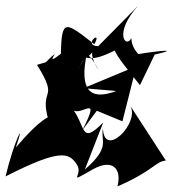

<svg xmlns="http://www.w3.org/2000/svg" viewBox="-54 -618 619 690"><path d="M294 -220 386 -182 436 -380 246 -301 364 -291C267 -254 231 -297 258 -425C223 -363 202 -320 245 -403C309 -442 249 -447 300 -366C235 -499 202 -363 338 -427L421 -465C306 -483 357 -428 449 -312L502 -422C587 -441 537 -439 432 -422C502 -393 420 -414 418 -481C399 -442 352 -498 443 -598L299 -452C239 -454 317 -516 285 -459C182 -539 167 -554 165 -425C90 -366 187 -469 110 -394L79 -385C162 -252 84 -309 121 -183C156 -148 178 -295 3 -88C41 -200 -5 -107 -34 16C164 -85 194 -69 222 -27C248 11 180 47 279 -9C349 -49 385 -13 368 52C499 -5 503 -37 542 -41L414 -238C450 -176 320 -47 316 -156C306 -112 346 -91 251 -9L317 -178C231 -91 258 -170 199 -236C220 -175 320 -303 242 -150Z"/></svg>

Font: Asimov Silicon
Style: Regular
Weight: 400
Designer: Google
Version: Version 2.000980; 2014